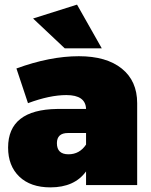

<svg xmlns="http://www.w3.org/2000/svg" viewBox="-20 -800 653 830"><path d="M420 -591H260L123 -720L313 -780ZM321 -557Q440 -557 506.5 -503.5Q573 -450 573 -354V0H352V-59Q302 10 198 10Q112 10 63.5 -36.5Q15 -83 15 -162Q15 -326 227 -329H352Q350 -389 267 -389Q195 -389 101 -354L51 -504Q196 -557 321 -557ZM276 -133Q324 -133 352 -175V-225H274Q226 -225 226 -181Q226 -133 276 -133Z"/></svg>

Font: MontserratBlack
Style: Regular
Weight: 900
Designer: Julieta Ulanovsky
Foundry: Julieta Ulanovsky
Version: Version 4.000